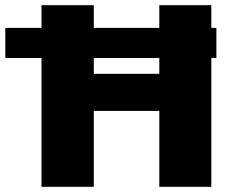

<svg xmlns="http://www.w3.org/2000/svg" viewBox="-72 -720 942 740"><path d="M-51.5 -612.5H88V-700H289.5V-612.5H542V-700H742.5V-612.5H762V-496.5H742.5V0H542V-292.5H289.5V0H88V-496.5H-51.5ZM289.5 -435.5H542V-496.5H289.5Z"/></svg>

Font: League Mono Wide ExtraBold
Style: Regular
Weight: 800
Width: 8
Designer: Tyler Finck
Foundry: The League of Moveable Type / Tyler Finck
Version: Version 2.210